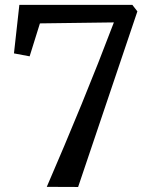

<svg xmlns="http://www.w3.org/2000/svg" viewBox="-20 -763 610 784"><path d="M299 0.5 171 0Q243.5 -167.5 313 -337Q382.5 -506.5 445 -671.5L143 -667.5L101 -533L37 -545L59 -743H520.5L541 -716.5Z"/></svg>

Font: Merriweather
Style: Regular
Weight: 400
Designer: Eben Sorkin
Foundry: Eben Sorkin
Version: Version 2.100; ttfautohint (v1.7.19-72a1) -l 8 -r 50 -G 200 